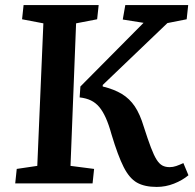

<svg xmlns="http://www.w3.org/2000/svg" viewBox="-20 -723 768 757"><path d="M598 14Q550 14 520 -3Q490 -20 467.5 -64.5Q445 -109 420 -192Q409 -232 397 -258.5Q385 -285 371 -301.5Q357 -318 338.5 -327Q320 -336 294 -339L297 -382L546 -633L464 -646L474 -703H722L716 -647L640 -632L385 -388V-382Q430 -371 460.5 -352.5Q491 -334 511.5 -303.5Q532 -273 547 -223Q563 -173 575 -141.5Q587 -110 597.5 -93.5Q608 -77 620 -70.5Q632 -64 649 -64Q662 -64 675 -68.5Q688 -73 703 -80L723 -32Q699 -12 666 1Q633 14 598 14ZM40 0 46 -57 127 -69 151 -631 67 -647 73 -703H369L363 -647L280 -631L258 -69L351 -57L345 0Z"/></svg>

Font: Literata 18pt SemiBold
Style: Italic
Weight: 600
Italic angle: -2°
Designer: Latin by Veronika Burian and Jose Scaglione. Greek by Irene Vlachou. Cyrillic by Vera Evstafieva
Foundry: TypeTogether
Version: Version 3.103;gftools[0.9.29]